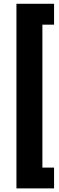

<svg xmlns="http://www.w3.org/2000/svg" viewBox="-20 -850 319 1037"><path d="M272 -716.8H209V55.2H272V167.5H68.8V-829.6H272Z"/></svg>

Font: Vazirmatn FD NL ExtraBold
Style: Regular
Weight: 800
Designer: Saber Rastikerdar
Foundry: Saber Rastikerdar
Version: Version 33.003